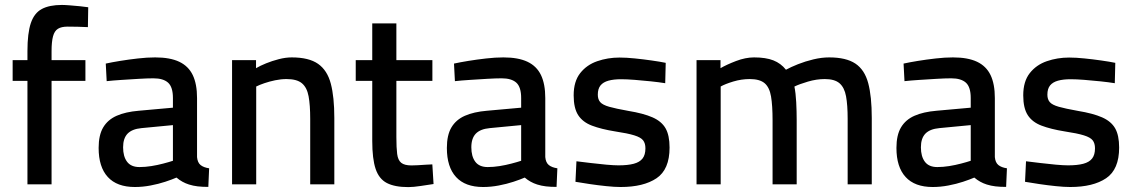

<svg xmlns="http://www.w3.org/2000/svg" viewBox="-20 -742 4566 773"><path d="M90.5 0V-416.5H30.9V-500H90.5V-536.5Q90.5 -608.5 104.1 -648.9Q117.7 -689.3 148.2 -705.7Q178.7 -722.1 229.4 -722.1Q241.4 -722.1 262.1 -720.4Q282.9 -718.8 303.7 -716.7Q324.5 -714.7 335.2 -712.8L333.9 -632.8Q317.3 -633.8 292.8 -634.3Q268.2 -634.8 252 -634.8Q227.4 -634.8 213.4 -626.2Q199.3 -617.5 193.5 -595.8Q187.6 -574.2 187.6 -535.5V-500H323.9V-416.5H187.6V0Z M523.1 10.9Q450.8 10.9 414 -29.4Q377.1 -69.6 377.1 -146.4Q377.1 -198.2 395.5 -229.1Q413.9 -260.1 449.7 -275.9Q485.5 -291.7 538.3 -296.1L676.2 -308.5V-347.4Q676.2 -391.6 656.7 -409.2Q637.2 -426.7 597.8 -426.7Q573.1 -426.7 538.7 -424.6Q504.4 -422.6 469.7 -420.3Q435.1 -418.1 409.5 -415.3L405.8 -486Q429.2 -491.2 463.5 -496.8Q497.8 -502.4 534.9 -506.6Q572 -510.9 604.7 -510.9Q664.5 -510.9 701.5 -493.4Q738.6 -475.9 756 -439.8Q773.3 -403.7 773.3 -347.4V-109.5Q775.3 -87.5 787.5 -77.6Q799.7 -67.7 822 -64.4L818.7 10.5Q794.8 10.5 776 8.3Q757.2 6.1 740.7 0.8Q726.8 -3.6 714.6 -10.4Q702.4 -17.1 690.6 -27.1Q673 -19.4 645.5 -10.3Q617.9 -1.2 586.2 4.8Q554.5 10.9 523.1 10.9ZM541.7 -69.4Q564.8 -69.4 589.7 -73.4Q614.6 -77.4 637.5 -83.5Q660.5 -89.5 676.2 -94.7V-238.3L549.8 -226.2Q511.9 -222.7 493.7 -204Q475.6 -185.2 475.6 -148.9Q475.6 -112.1 491.6 -90.8Q507.6 -69.4 541.7 -69.4Z M914.3 0V-500H1010.8V-467.5Q1027.3 -477.3 1051.3 -487Q1075.3 -496.8 1102.5 -503.8Q1129.7 -510.9 1154.5 -510.9Q1223.7 -510.9 1260.8 -484.8Q1297.8 -458.7 1311.9 -405Q1326 -351.4 1326 -266.9V0H1228.9V-263.6Q1228.9 -319.2 1222.4 -354.4Q1215.9 -389.7 1195.6 -406.7Q1175.3 -423.7 1133.7 -423.7Q1111.2 -423.7 1087.7 -418.8Q1064.2 -413.9 1044.5 -407.1Q1024.8 -400.4 1011.5 -393.7V0Z M1623.9 11.3Q1569.5 11.3 1537.7 -5.1Q1505.9 -21.5 1492.3 -61.9Q1478.7 -102.3 1478.7 -174.3V-416.5H1412.2V-500H1478.7V-647.9H1575.8V-500H1720.8V-416.5H1575.8V-190.3Q1575.8 -147.1 1579 -122.1Q1582.2 -97.2 1595.3 -86.6Q1608.4 -76 1636.4 -76Q1646.4 -76 1661.7 -76.8Q1677 -77.7 1692.9 -78.8Q1708.8 -79.8 1720.6 -80.2L1725.5 -1.1Q1703.9 2.1 1673.9 6.7Q1643.9 11.3 1623.9 11.3Z M1925.1 10.9Q1852.8 10.9 1816 -29.4Q1779.1 -69.6 1779.1 -146.4Q1779.1 -198.2 1797.5 -229.1Q1815.9 -260.1 1851.7 -275.9Q1887.5 -291.7 1940.3 -296.1L2078.2 -308.5V-347.4Q2078.2 -391.6 2058.7 -409.2Q2039.2 -426.7 1999.8 -426.7Q1975.1 -426.7 1940.7 -424.6Q1906.4 -422.6 1871.7 -420.3Q1837.1 -418.1 1811.5 -415.3L1807.8 -486Q1831.2 -491.2 1865.5 -496.8Q1899.8 -502.4 1936.9 -506.6Q1974 -510.9 2006.7 -510.9Q2066.5 -510.9 2103.5 -493.4Q2140.6 -475.9 2158 -439.8Q2175.3 -403.7 2175.3 -347.4V-109.5Q2177.3 -87.5 2189.5 -77.6Q2201.7 -67.7 2224 -64.4L2220.7 10.5Q2196.8 10.5 2178 8.3Q2159.2 6.1 2142.7 0.8Q2128.8 -3.6 2116.6 -10.4Q2104.4 -17.1 2092.6 -27.1Q2075 -19.4 2047.5 -10.3Q2019.9 -1.2 1988.2 4.8Q1956.5 10.9 1925.1 10.9ZM1943.7 -69.4Q1966.8 -69.4 1991.7 -73.4Q2016.6 -77.4 2039.5 -83.5Q2062.5 -89.5 2078.2 -94.7V-238.3L1951.8 -226.2Q1913.9 -222.7 1895.7 -204Q1877.6 -185.2 1877.6 -148.9Q1877.6 -112.1 1893.6 -90.8Q1909.6 -69.4 1943.7 -69.4Z M2478.8 10.9Q2454 10.9 2420.9 7.4Q2387.7 4 2354.7 -0.9Q2321.7 -5.9 2296.8 -10.1L2300.8 -92.7Q2326.4 -89.7 2358.5 -85.7Q2390.7 -81.7 2421.3 -79Q2451.9 -76.3 2469.9 -76.3Q2507.5 -76.3 2531.5 -82.7Q2555.5 -89.1 2567 -103.9Q2578.5 -118.7 2578.5 -144.8Q2578.5 -165.1 2569.2 -177Q2559.9 -189 2533.6 -197.1Q2507.3 -205.3 2456.1 -213Q2400.6 -222 2363.4 -236.1Q2326.2 -250.1 2307.9 -278.3Q2289.6 -306.4 2289.6 -358.1Q2289.6 -414.2 2315.9 -447.6Q2342.2 -481 2384.5 -495.6Q2426.9 -510.3 2474.4 -510.3Q2501.8 -510.3 2535.6 -506.8Q2569.5 -503.4 2603 -498.6Q2636.4 -493.9 2660.2 -489L2658.2 -407Q2633.7 -411 2600.5 -414.5Q2567.4 -418 2535.3 -420.5Q2503.2 -423 2480.7 -423Q2450.5 -423 2429.6 -417.2Q2408.6 -411.4 2397.7 -398.1Q2386.8 -384.7 2386.8 -360.7Q2386.8 -342.2 2396.4 -331Q2406.1 -319.7 2432.7 -312.1Q2459.3 -304.6 2509.4 -295.6Q2570.4 -285.6 2606.9 -269.6Q2643.5 -253.5 2659.6 -225.4Q2675.7 -197.3 2675.7 -147.8Q2675.7 -59.8 2623.3 -24.4Q2570.9 10.9 2478.8 10.9Z M2784.3 0V-500H2880.8V-467.5Q2904.9 -481.6 2943.2 -496.3Q2981.5 -510.9 3016 -510.9Q3063.2 -510.9 3093.5 -499Q3123.8 -487.1 3144.3 -461.3Q3163.9 -472 3192.9 -483.6Q3221.9 -495.1 3254.9 -503Q3287.9 -510.9 3318.3 -510.9Q3386.3 -510.9 3423.7 -486.1Q3461 -461.2 3475.4 -407.5Q3489.8 -353.9 3489.8 -266.9V0H3392.7V-263.6Q3392.7 -319.2 3386.2 -354.4Q3379.7 -389.7 3360 -406.7Q3340.4 -423.7 3300.7 -423.7Q3267.2 -423.7 3232.5 -413.4Q3197.9 -403.2 3178.3 -393.5Q3183.6 -368 3185.6 -330.7Q3187.5 -293.4 3187.5 -259.4V0H3090.4V-257.4Q3090.4 -317.3 3084.2 -353.8Q3078 -390.3 3058.4 -407Q3038.7 -423.7 2998.4 -423.7Q2965.1 -423.7 2932.1 -413.8Q2899.2 -403.8 2881.5 -393.7V0Z M3735.1 10.9Q3662.8 10.9 3626 -29.4Q3589.1 -69.6 3589.1 -146.4Q3589.1 -198.2 3607.5 -229.1Q3625.9 -260.1 3661.7 -275.9Q3697.5 -291.7 3750.3 -296.1L3888.2 -308.5V-347.4Q3888.2 -391.6 3868.7 -409.2Q3849.2 -426.7 3809.8 -426.7Q3785.1 -426.7 3750.7 -424.6Q3716.4 -422.6 3681.7 -420.3Q3647.1 -418.1 3621.5 -415.3L3617.8 -486Q3641.2 -491.2 3675.5 -496.8Q3709.8 -502.4 3746.9 -506.6Q3784 -510.9 3816.7 -510.9Q3876.5 -510.9 3913.5 -493.4Q3950.6 -475.9 3968 -439.8Q3985.3 -403.7 3985.3 -347.4V-109.5Q3987.3 -87.5 3999.5 -77.6Q4011.7 -67.7 4034 -64.4L4030.7 10.5Q4006.8 10.5 3988 8.3Q3969.2 6.1 3952.7 0.8Q3938.8 -3.6 3926.6 -10.4Q3914.4 -17.1 3902.6 -27.1Q3885 -19.4 3857.5 -10.3Q3829.9 -1.2 3798.2 4.8Q3766.5 10.9 3735.1 10.9ZM3753.7 -69.4Q3776.8 -69.4 3801.7 -73.4Q3826.6 -77.4 3849.5 -83.5Q3872.5 -89.5 3888.2 -94.7V-238.3L3761.8 -226.2Q3723.9 -222.7 3705.7 -204Q3687.6 -185.2 3687.6 -148.9Q3687.6 -112.1 3703.6 -90.8Q3719.6 -69.4 3753.7 -69.4Z M4288.8 10.9Q4264 10.9 4230.9 7.4Q4197.7 4 4164.7 -0.9Q4131.7 -5.9 4106.8 -10.1L4110.8 -92.7Q4136.4 -89.7 4168.5 -85.7Q4200.7 -81.7 4231.3 -79Q4261.9 -76.3 4279.9 -76.3Q4317.5 -76.3 4341.5 -82.7Q4365.5 -89.1 4377 -103.9Q4388.5 -118.7 4388.5 -144.8Q4388.5 -165.1 4379.2 -177Q4369.9 -189 4343.6 -197.1Q4317.3 -205.3 4266.1 -213Q4210.6 -222 4173.4 -236.1Q4136.2 -250.1 4117.9 -278.3Q4099.6 -306.4 4099.6 -358.1Q4099.6 -414.2 4125.9 -447.6Q4152.2 -481 4194.5 -495.6Q4236.9 -510.3 4284.4 -510.3Q4311.8 -510.3 4345.6 -506.8Q4379.5 -503.4 4413 -498.6Q4446.4 -493.9 4470.2 -489L4468.2 -407Q4443.7 -411 4410.5 -414.5Q4377.4 -418 4345.3 -420.5Q4313.2 -423 4290.7 -423Q4260.5 -423 4239.6 -417.2Q4218.6 -411.4 4207.7 -398.1Q4196.8 -384.7 4196.8 -360.7Q4196.8 -342.2 4206.4 -331Q4216.1 -319.7 4242.7 -312.1Q4269.3 -304.6 4319.4 -295.6Q4380.4 -285.6 4416.9 -269.6Q4453.5 -253.5 4469.6 -225.4Q4485.7 -197.3 4485.7 -147.8Q4485.7 -59.8 4433.3 -24.4Q4380.9 10.9 4288.8 10.9Z"/></svg>

Font: Titillium Web SemiBold
Style: Regular
Weight: 600
Designer: Mohamed Gaber, Accademia di Belle Arti di Urbino
Foundry: Kief Type Foundry, Accademia di Belle Arti di Urbino
Version: Version 3.000; ttfautohint (v1.8.4)